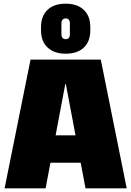

<svg xmlns="http://www.w3.org/2000/svg" viewBox="-20 -1024 714 1044"><path d="M146 -700H528L669 0H445L338 -567H335L228 0H5ZM209 -288H464V-139H209ZM337 -732Q275 -732 239 -765.5Q203 -799 203 -859V-876Q203 -937 238.5 -970.5Q274 -1004 337 -1004Q400 -1004 435.5 -970.5Q471 -937 471 -876V-859Q471 -799 436 -765.5Q401 -732 337 -732ZM337 -811Q348 -811 354 -817.5Q360 -824 360 -837V-899Q360 -910 354 -917Q348 -924 337 -924Q327 -924 320.5 -917Q314 -910 314 -899V-837Q314 -824 320.5 -817.5Q327 -811 337 -811Z"/></svg>

Font: Pathway Extreme Condensed Black
Style: Regular
Weight: 900
Width: 3
Version: Version 1.001;gftools[0.9.26]